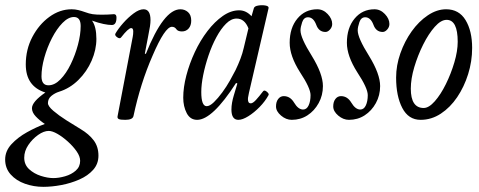

<svg xmlns="http://www.w3.org/2000/svg" viewBox="-66 -452 1859 745"><path d="M102 273Q65 273 31 261Q-3 249 -24.5 225Q-46 201 -46 167Q-46 134 -21.5 107.5Q3 81 39 61Q75 41 108 29Q87 15 72.5 -0.5Q58 -16 58 -32Q58 -57 110 -93Q34 -117 34 -202Q34 -260 59.5 -308.5Q85 -357 125.5 -386.5Q166 -416 212 -416Q225 -416 237.5 -413Q250 -410 264 -405Q280 -399 293.5 -397Q307 -395 329 -395Q340 -395 352 -395.5Q364 -396 376 -397Q386 -397 386 -384Q386 -355 368 -355Q355 -355 335.5 -359Q316 -363 291 -372Q308 -349 308 -301Q308 -259 289.5 -216.5Q271 -174 238 -141.5Q205 -109 163 -96Q147 -91 133.5 -80Q120 -69 120 -52Q120 -40 141 -22Q162 -4 192 15Q222 34 247 49Q279 68 297.5 92.5Q316 117 316 152Q316 184 295.5 207Q275 230 242 244.5Q209 259 172 266Q135 273 102 273ZM122 -121Q146 -121 168.5 -144Q191 -167 208.5 -203Q226 -239 236.5 -278.5Q247 -318 247 -351Q247 -386 221 -386Q199 -386 176.5 -363Q154 -340 135.5 -304Q117 -268 106 -228.5Q95 -189 95 -156Q95 -121 122 -121ZM141 239Q162 239 186.5 232Q211 225 228 210Q245 195 245 172Q245 155 231.5 135.5Q218 116 197.5 97.5Q177 79 157 67.5Q137 56 123 56Q104 56 82 71.5Q60 87 44 110.5Q28 134 28 160Q28 187 47 204.5Q66 222 92.5 230.5Q119 239 141 239Z M420 13Q401 13 395 10Q389 7 390 0L449 -309Q450 -314 450.5 -319Q451 -324 451 -330Q451 -343 443 -343Q432 -343 404 -307Q399 -300 388.5 -307.5Q378 -315 382 -322Q393 -341 412 -362.5Q431 -384 452.5 -400Q474 -416 491 -416Q518 -416 518 -374Q518 -364 516 -350Q514 -336 509 -312L496 -244L500 -243Q569 -416 634 -416Q651 -416 663.5 -405Q676 -394 676 -372Q676 -353 666 -341.5Q656 -330 640 -330Q624 -330 618 -339Q612 -348 601 -348Q574 -348 526 -236Q479 -129 452 -2Q449 13 420 13Z M699 13Q672 13 658.5 -13Q645 -39 645 -73Q645 -113 657 -159Q669 -205 690 -250Q711 -295 739 -331.5Q767 -368 798.5 -390Q830 -412 862 -412Q889 -412 910 -389L919 -420Q921 -428 936 -430.5Q951 -433 964.5 -430.5Q978 -428 976 -420L900 -92Q899 -85 897.5 -79Q896 -73 896 -67Q896 -51 907 -51Q915 -51 927 -64Q939 -77 955 -98Q960 -104 969.5 -96Q979 -88 976 -83Q963 -59 941.5 -37Q920 -15 897.5 -1Q875 13 859 13Q832 13 832 -27Q832 -40 834.5 -54Q837 -68 841 -81L855 -128L850 -130Q758 13 699 13ZM736 -40Q748 -40 764 -55.5Q780 -71 796.5 -93.5Q813 -116 826.5 -140Q840 -164 848 -180Q859 -203 867 -224Q875 -245 880 -267L898 -342Q883 -380 852 -380Q831 -380 811 -360Q791 -340 773.5 -307.5Q756 -275 743 -236.5Q730 -198 722.5 -161Q715 -124 715 -95Q715 -40 736 -40Z M1066 13Q1044 13 1024.5 -3.5Q1005 -20 1005 -39Q1005 -57 1013.5 -68Q1022 -79 1035 -79Q1060 -79 1075 -54Q1091 -27 1110 -27Q1124 -27 1131.5 -43Q1139 -59 1139 -83Q1139 -110 1098 -172Q1058 -235 1058 -286Q1058 -344 1088 -380Q1118 -416 1165 -416Q1188 -416 1205.5 -397.5Q1223 -379 1223 -359Q1223 -347 1214.5 -337.5Q1206 -328 1197 -328Q1171 -328 1161 -356Q1150 -385 1129 -385Q1113 -385 1106.5 -366Q1100 -347 1100 -334Q1100 -305 1144 -235Q1187 -165 1187 -118Q1187 -82 1170.5 -52Q1154 -22 1127 -4.5Q1100 13 1066 13Z M1288 13Q1266 13 1246.5 -3.5Q1227 -20 1227 -39Q1227 -57 1235.5 -68Q1244 -79 1257 -79Q1282 -79 1297 -54Q1313 -27 1332 -27Q1346 -27 1353.5 -43Q1361 -59 1361 -83Q1361 -110 1320 -172Q1280 -235 1280 -286Q1280 -344 1310 -380Q1340 -416 1387 -416Q1410 -416 1427.5 -397.5Q1445 -379 1445 -359Q1445 -347 1436.5 -337.5Q1428 -328 1419 -328Q1393 -328 1383 -356Q1372 -385 1351 -385Q1335 -385 1328.5 -366Q1322 -347 1322 -334Q1322 -305 1366 -235Q1409 -165 1409 -118Q1409 -82 1392.5 -52Q1376 -22 1349 -4.5Q1322 13 1288 13Z M1566 13Q1519 13 1495 -33Q1471 -79 1471 -151Q1471 -198 1487.5 -245Q1504 -292 1531.5 -330.5Q1559 -369 1594 -392.5Q1629 -416 1665 -416Q1715 -416 1740.5 -374Q1766 -332 1766 -266Q1766 -214 1750.5 -164.5Q1735 -115 1708 -75Q1681 -35 1644.5 -11Q1608 13 1566 13ZM1578 -33Q1598 -33 1621 -59Q1644 -85 1664 -125.5Q1684 -166 1697 -210Q1710 -254 1710 -290Q1710 -375 1667 -375Q1645 -375 1621 -348Q1597 -321 1576 -279Q1555 -237 1541.5 -191.5Q1528 -146 1528 -108Q1528 -33 1578 -33Z"/></svg>

Font: Junicode Two Beta Condensed
Style: Italic
Weight: 400
Width: 3
Italic angle: -9°
Version: Version 1.053; ttfautohint (v1.8.4)